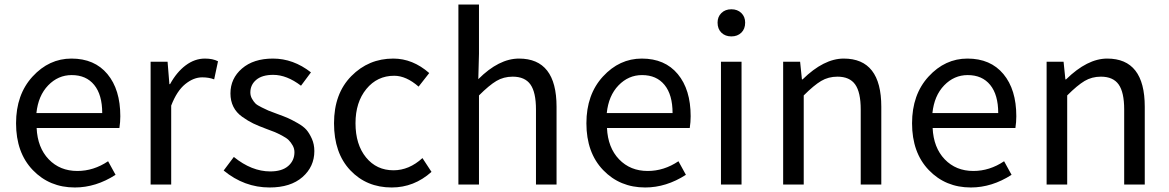

<svg xmlns="http://www.w3.org/2000/svg" viewBox="-20 -816 5167 849"><path d="M311 13Q199 13 125 -64Q51 -141 51 -271Q51 -398 124 -477.5Q197 -557 296 -557Q398 -557 455 -488.5Q512 -420 512 -302Q512 -276 508 -250H142Q146 -163 195.5 -111.5Q245 -60 322 -60Q394 -60 458 -103L491 -43Q404 13 311 13ZM141 -316H432Q432 -397 396.5 -440.5Q361 -484 297 -484Q237 -484 193 -438.5Q149 -393 141 -316Z M646 0V-543H721L729 -444H732Q761 -497 801 -527Q841 -557 886 -557Q921 -557 944 -545L927 -465Q904 -474 874 -474Q836 -474 799 -444Q762 -414 737 -349V0Z M1172 13Q1060 13 969 -62L1014 -122Q1093 -58 1175 -58Q1227 -58 1254.5 -82Q1282 -106 1282 -143Q1282 -159 1274 -173Q1266 -187 1256.5 -196.5Q1247 -206 1227 -216.5Q1207 -227 1195 -232Q1183 -237 1158 -246Q1123 -259 1100 -270Q1077 -281 1051 -299.5Q1025 -318 1012 -344Q999 -370 999 -403Q999 -469 1050 -513Q1101 -557 1187 -557Q1277 -557 1355 -496L1311 -437Q1248 -485 1188 -485Q1139 -485 1113 -463Q1087 -441 1087 -407Q1087 -392 1094.5 -379Q1102 -366 1109.5 -358.5Q1117 -351 1137.5 -341Q1158 -331 1167 -327Q1176 -323 1204 -313Q1237 -301 1253 -294Q1269 -287 1295.5 -272Q1322 -257 1335 -242Q1348 -227 1359 -202.5Q1370 -178 1370 -148Q1370 -79 1317.5 -33Q1265 13 1172 13Z M1712 13Q1601 13 1529 -63Q1457 -139 1457 -271Q1457 -402 1533.5 -479.5Q1610 -557 1719 -557Q1805 -557 1878 -493L1831 -433Q1776 -481 1723 -481Q1648 -481 1600 -422.5Q1552 -364 1552 -271Q1552 -177 1598.5 -120Q1645 -63 1720 -63Q1789 -63 1848 -117L1888 -56Q1811 13 1712 13Z M2007 0V-796H2098V-578L2095 -466Q2186 -557 2275 -557Q2441 -557 2441 -344V0H2350V-332Q2350 -408 2325.5 -442.5Q2301 -477 2247 -477Q2207 -477 2175 -458Q2143 -439 2098 -394V0Z M2833 13Q2721 13 2647 -64Q2573 -141 2573 -271Q2573 -398 2646 -477.5Q2719 -557 2818 -557Q2920 -557 2977 -488.5Q3034 -420 3034 -302Q3034 -276 3030 -250H2664Q2668 -163 2717.5 -111.5Q2767 -60 2844 -60Q2916 -60 2980 -103L3013 -43Q2926 13 2833 13ZM2663 -316H2954Q2954 -397 2918.5 -440.5Q2883 -484 2819 -484Q2759 -484 2715 -438.5Q2671 -393 2663 -316Z M3168 0V-543H3259V0ZM3153 -716Q3153 -742 3170 -758.5Q3187 -775 3214 -775Q3241 -775 3258 -758.5Q3275 -742 3275 -716Q3275 -688 3258 -671.5Q3241 -655 3214 -655Q3187 -655 3170 -671.5Q3153 -688 3153 -716Z M3443 0V-543H3518L3526 -465H3529Q3623 -557 3711 -557Q3877 -557 3877 -344V0H3786V-332Q3786 -408 3761.5 -442.5Q3737 -477 3683 -477Q3643 -477 3611 -458Q3579 -439 3534 -394V0Z M4273 13Q4161 13 4087 -64Q4013 -141 4013 -271Q4013 -398 4086 -477.5Q4159 -557 4258 -557Q4360 -557 4417 -488.5Q4474 -420 4474 -302Q4474 -276 4470 -250H4104Q4108 -163 4157.5 -111.5Q4207 -60 4284 -60Q4356 -60 4420 -103L4453 -43Q4366 13 4273 13ZM4103 -316H4394Q4394 -397 4358.5 -440.5Q4323 -484 4259 -484Q4199 -484 4155 -438.5Q4111 -393 4103 -316Z M4608 0V-543H4683L4691 -465H4694Q4788 -557 4876 -557Q5042 -557 5042 -344V0H4951V-332Q4951 -408 4926.5 -442.5Q4902 -477 4848 -477Q4808 -477 4776 -458Q4744 -439 4699 -394V0Z"/></svg>

Font: Noto Sans SC
Style: Regular
Weight: 400
Designer: Ryoko NISHIZUKA  (kana, bopomofo & ideographs); Paul D. Hunt (Latin, Greek & Cyrillic); Sandoll Communications , Soo-you
Foundry: Adobe
Version: Version 2.002;hotconv 1.0.116;makeotfexe 2.5.65601